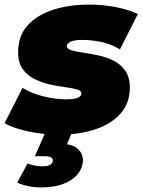

<svg xmlns="http://www.w3.org/2000/svg" viewBox="-37 -577 622 837"><path d="M223 10Q150 10 84.5 -4.5Q19 -19 -17 -40L61 -194Q102 -169 153.5 -156.5Q205 -144 251 -144Q289 -144 303.5 -151.5Q318 -159 318 -170Q318 -182 298 -187.5Q278 -193 246.5 -197Q215 -201 180 -209Q145 -217 113.5 -232.5Q82 -248 62 -276Q42 -304 42 -350Q42 -421 83.5 -466.5Q125 -512 195 -534.5Q265 -557 350 -557Q410 -557 465.5 -546.5Q521 -536 564 -516L486 -362Q443 -387 400.5 -395Q358 -403 323 -403Q284 -403 269 -394.5Q254 -386 254 -376Q254 -364 274 -358Q294 -352 325 -347.5Q356 -343 391.5 -335.5Q427 -328 458 -312.5Q489 -297 509 -269Q529 -241 529 -195Q529 -127 487.5 -81Q446 -35 376.5 -12.5Q307 10 223 10ZM142 240Q112 240 84 234Q56 228 38 219L83 136Q94 140 111 144Q128 148 146 148Q169 148 180 142Q191 136 193 126Q195 116 187 110Q179 104 159 104H115L165 -10H281L255 52Q296 59 312.5 83.5Q329 108 323 137Q313 185 265 212.5Q217 240 142 240Z"/></svg>

Font: Montserrat Thin Black
Style: Italic
Weight: 900
Italic angle: -11.3°
Version: Version 9.000